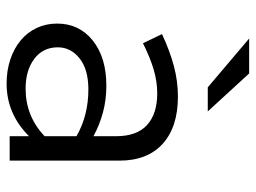

<svg xmlns="http://www.w3.org/2000/svg" viewBox="-114 -632 755 566"><g transform="rotate(90 263.0 -348.5)"><path d="M49 0ZM226 9Q187 9 154.5 -2Q122 -13 98.5 -32.5Q75 -52 62 -79.5Q49 -107 49 -140Q49 -205 99 -245Q149 -285 232 -285Q274 -285 311 -275Q348 -265 381 -247V-314Q381 -375 348 -405Q315 -435 255 -435Q220 -435 184.5 -424.5Q149 -414 107 -393Q100 -407 93.5 -421Q87 -435 80 -449Q129 -472 174 -484Q219 -496 264 -496Q354 -496 403.5 -451Q453 -406 453 -324V0H381V-57Q315 9 226 9ZM119 -142Q119 -98 153 -72.5Q187 -47 241 -47Q322 -47 381 -103V-197Q320 -232 243 -232Q184 -232 151.5 -206Q119 -180 119 -142ZM196 -706 308 -584H237L93 -706Z"/></g></svg>

Font: Rosa Sans Light
Style: Regular
Weight: 300
Designer: Pentagram / MCKL
Foundry: Pentagram / MCKL
Version: Version 1.005;September 16, 2019;FontCreator 11.5.0.2425 64-